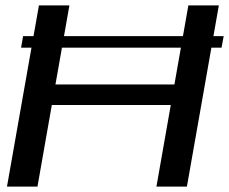

<svg xmlns="http://www.w3.org/2000/svg" viewBox="-20 -695 853 715"><path d="M58.5 -517.5H805L813 -560.5H66ZM6 0H119.5L173 -304H616L562.5 0H676L795 -675H681.5L629.5 -380.5H186.5L238.5 -675H125Z"/></svg>

Font: Anybody Expanded
Style: Italic
Weight: 400
Width: 7
Italic angle: -10°
Version: Version 1.113;gftools[0.9.25]